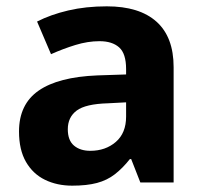

<svg xmlns="http://www.w3.org/2000/svg" viewBox="-20 -576 639 606"><path d="M317 -556Q420 -556 474 -507.5Q528 -459 528 -364V0H423L394 -74H390Q367 -45 342.5 -26Q318 -7 286 1.5Q254 10 208 10Q160 10 122 -8.5Q84 -27 62 -65Q40 -103 40 -161Q40 -247 102 -290Q164 -333 287 -338L378 -341V-358Q378 -407 356 -426.5Q334 -446 294 -446Q257 -446 218 -434Q179 -422 141 -405L97 -508Q140 -530 195.5 -543Q251 -556 317 -556ZM321 -250Q250 -248 222 -227Q194 -206 194 -168Q194 -133 213.5 -116.5Q233 -100 265 -100Q313 -100 345.5 -128Q378 -156 378 -208V-253Z"/></svg>

Font: Noto Sans Lao
Style: Bold
Weight: 700
Designer: Monotype Design Team
Foundry: Monotype Imaging Inc.
Version: Version 2.003